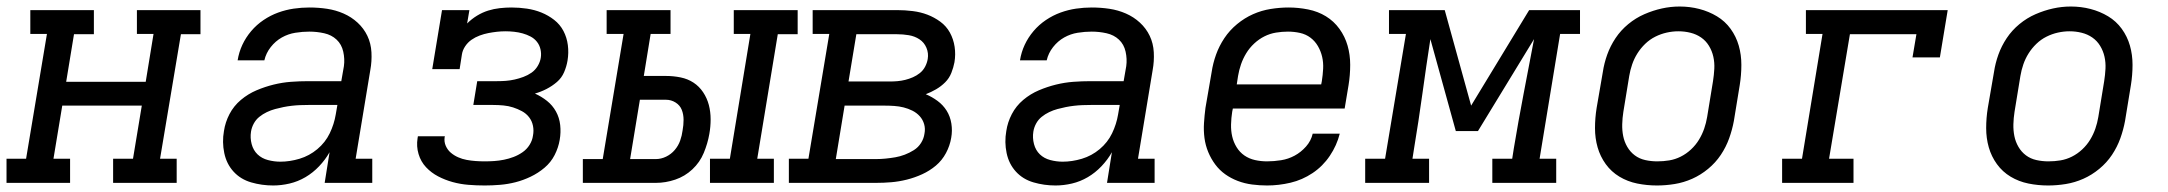

<svg xmlns="http://www.w3.org/2000/svg" viewBox="-30 -561 6650 589"><path d="M-10 0V-74H50L114 -457H63V-530H258V-456H197L173 -310H417L441 -457H390V-530H585V-456H525L461 -74H512V0H317V-74H378L405 -237H161L134 -74H185V0Z M808 8Q773 8 740.5 -1.5Q708 -11 686.5 -34.5Q665 -58 658 -91.5Q651 -125 657 -159Q661 -186 674 -211Q687 -236 709 -254.5Q731 -273 757 -284Q783 -295 809.5 -301.5Q836 -308 862.5 -310Q889 -312 916 -312H1017L1025 -358Q1028 -380 1023 -402.5Q1018 -425 1002.5 -439.5Q987 -454 964.5 -459Q942 -464 919 -464Q898 -464 876 -460.5Q854 -457 834.5 -446Q815 -435 800.5 -416.5Q786 -398 781 -376H699Q703 -401 713.5 -423.5Q724 -446 740.5 -465.5Q757 -485 778.5 -499.5Q800 -514 823.5 -522.5Q847 -531 871 -534.5Q895 -538 919 -538Q947 -538 973.5 -534Q1000 -530 1024 -519.5Q1048 -509 1067 -491.5Q1086 -474 1097 -451Q1108 -428 1109.5 -400.5Q1111 -373 1106 -346L1061 -74H1112V0H966L981 -94Q968 -71 949 -51Q930 -31 907 -17.5Q884 -4 858.5 2Q833 8 808 8ZM830 -65Q859 -65 889 -74Q919 -83 943.5 -103.5Q968 -124 981.5 -152Q995 -180 1000 -210L1005 -239H916Q903 -239 890.5 -238.5Q878 -238 865 -236.5Q852 -235 839.5 -232.5Q827 -230 814 -226.5Q801 -223 788.5 -217Q776 -211 765.5 -202.5Q755 -194 748.5 -182Q742 -170 740 -157Q737 -138 742 -119Q747 -100 760 -87.5Q773 -75 792 -70Q811 -65 830 -65Z M1457 8Q1432 8 1407 6Q1382 4 1358.5 -2.5Q1335 -9 1314 -20Q1293 -31 1277 -48Q1261 -65 1254 -88.5Q1247 -112 1251 -137Q1251 -138 1251.5 -140Q1252 -142 1252 -143H1335Q1335 -143 1334.5 -142Q1334 -141 1334 -140Q1332 -126 1337.5 -113.5Q1343 -101 1353 -92.5Q1363 -84 1375.5 -78.5Q1388 -73 1401.5 -70.5Q1415 -68 1429 -67Q1443 -66 1457 -66Q1472 -66 1486.5 -67Q1501 -68 1516 -71Q1531 -74 1545.5 -79.5Q1560 -85 1573 -94Q1586 -103 1594.5 -116.5Q1603 -130 1605 -145Q1608 -160 1605 -175Q1602 -190 1593 -201.5Q1584 -213 1571 -220Q1558 -227 1544 -231.5Q1530 -236 1514.5 -237.5Q1499 -239 1483 -239H1422L1434 -312H1495Q1509 -312 1522 -313Q1535 -314 1548.5 -317Q1562 -320 1575.5 -325Q1589 -330 1600.5 -338Q1612 -346 1619.5 -358.5Q1627 -371 1629 -384Q1631 -397 1628 -410Q1625 -423 1617 -433Q1609 -443 1597.5 -449Q1586 -455 1573.5 -458.5Q1561 -462 1547.5 -463.5Q1534 -465 1521 -465Q1507 -465 1494 -463.5Q1481 -462 1468 -459.5Q1455 -457 1441.5 -452Q1428 -447 1416.5 -439Q1405 -431 1397 -419Q1389 -407 1387 -394L1380 -349H1296L1326 -530H1410L1403 -489Q1417 -503 1433.5 -513Q1450 -523 1467.5 -528.5Q1485 -534 1503.5 -536Q1522 -538 1539 -538Q1563 -538 1586.5 -534.5Q1610 -531 1631 -522.5Q1652 -514 1670 -500Q1688 -486 1698.5 -466Q1709 -446 1712 -422.5Q1715 -399 1711 -375Q1708 -357 1700.5 -339.5Q1693 -322 1678.5 -309.5Q1664 -297 1646.5 -288Q1629 -279 1611 -274Q1631 -265 1648 -251.5Q1665 -238 1675.5 -219Q1686 -200 1688.5 -177.5Q1691 -155 1687 -132Q1683 -108 1671.5 -85.5Q1660 -63 1640.5 -46.5Q1621 -30 1598 -19Q1575 -8 1551.5 -2Q1528 4 1504 6Q1480 8 1457 8Z M2148 0V-74H2209L2272 -457H2221V-530H2417V-456H2356L2293 -74H2344V0ZM1758 0V-73H1819L1883 -457H1831V-530H2027V-457H1966L1945 -328H2013Q2036 -328 2058 -323.5Q2080 -319 2097.5 -307.5Q2115 -296 2127 -278Q2139 -260 2144.5 -239Q2150 -218 2150 -195Q2150 -172 2146 -150Q2141 -121 2129 -92Q2117 -63 2094 -41.5Q2071 -20 2041.5 -10Q2012 0 1982 0ZM1903 -73H1982Q1998 -73 2013.5 -80.5Q2029 -88 2040 -101Q2051 -114 2056.5 -129.5Q2062 -145 2064 -161Q2067 -177 2067 -193.5Q2067 -210 2061.5 -224Q2056 -238 2042.5 -246.5Q2029 -255 2013 -255H1933Z M2390 0V-74H2450L2514 -457H2463V-530H2722Q2746 -530 2770 -527Q2794 -524 2815 -516Q2836 -508 2854.5 -494.5Q2873 -481 2884 -461Q2895 -441 2898.5 -417.5Q2902 -394 2898 -370Q2895 -354 2888.5 -337.5Q2882 -321 2869.5 -308.5Q2857 -296 2841.5 -287Q2826 -278 2810 -272Q2829 -264 2846 -251.5Q2863 -239 2874 -221.5Q2885 -204 2888.5 -182Q2892 -160 2888 -138Q2884 -114 2872 -91.5Q2860 -69 2841 -53Q2822 -37 2799 -26.5Q2776 -16 2752 -10Q2728 -4 2704.5 -2Q2681 0 2657 0ZM2573 -311H2700Q2711 -311 2723 -312Q2735 -313 2747 -316Q2759 -319 2770.5 -324Q2782 -329 2792 -337Q2802 -345 2808 -356.5Q2814 -368 2816 -380Q2819 -398 2812 -414.5Q2805 -431 2790.5 -440.5Q2776 -450 2758 -453Q2740 -456 2722 -456H2597ZM2534 -73H2657Q2672 -73 2687 -74.5Q2702 -76 2716.5 -78.5Q2731 -81 2745.5 -86.5Q2760 -92 2773.5 -100.5Q2787 -109 2795.5 -122.5Q2804 -136 2806 -151Q2809 -166 2805 -180Q2801 -194 2791.5 -204.5Q2782 -215 2769 -221.5Q2756 -228 2742 -231.5Q2728 -235 2713 -236Q2698 -237 2683 -237H2561Z M3208 8Q3173 8 3140.5 -1.5Q3108 -11 3086.5 -34.5Q3065 -58 3058 -91.5Q3051 -125 3057 -159Q3061 -186 3074 -211Q3087 -236 3109 -254.5Q3131 -273 3157 -284Q3183 -295 3209.5 -301.5Q3236 -308 3262.5 -310Q3289 -312 3316 -312H3417L3425 -358Q3428 -380 3423 -402.5Q3418 -425 3402.5 -439.5Q3387 -454 3364.5 -459Q3342 -464 3319 -464Q3298 -464 3276 -460.5Q3254 -457 3234.5 -446Q3215 -435 3200.5 -416.5Q3186 -398 3181 -376H3099Q3103 -401 3113.5 -423.5Q3124 -446 3140.5 -465.5Q3157 -485 3178.5 -499.5Q3200 -514 3223.5 -522.5Q3247 -531 3271 -534.5Q3295 -538 3319 -538Q3347 -538 3373.5 -534Q3400 -530 3424 -519.5Q3448 -509 3467 -491.5Q3486 -474 3497 -451Q3508 -428 3509.5 -400.5Q3511 -373 3506 -346L3461 -74H3512V0H3366L3381 -94Q3368 -71 3349 -51Q3330 -31 3307 -17.5Q3284 -4 3258.5 2Q3233 8 3208 8ZM3230 -65Q3259 -65 3289 -74Q3319 -83 3343.5 -103.5Q3368 -124 3381.5 -152Q3395 -180 3400 -210L3405 -239H3316Q3303 -239 3290.5 -238.5Q3278 -238 3265 -236.5Q3252 -235 3239.5 -232.5Q3227 -230 3214 -226.5Q3201 -223 3188.5 -217Q3176 -211 3165.5 -202.5Q3155 -194 3148.5 -182Q3142 -170 3140 -157Q3137 -138 3142 -119Q3147 -100 3160 -87.5Q3173 -75 3192 -70Q3211 -65 3230 -65Z M3857 8Q3834 8 3811 5Q3788 2 3767 -6Q3746 -14 3728.5 -26.5Q3711 -39 3698 -56.5Q3685 -74 3676.5 -94.5Q3668 -115 3665 -137.5Q3662 -160 3663.5 -183.5Q3665 -207 3668 -230L3687 -340Q3691 -367 3700.5 -393.5Q3710 -420 3726 -444Q3742 -468 3765 -487Q3788 -506 3814 -517.5Q3840 -529 3868 -533.5Q3896 -538 3923 -538Q3953 -538 3983 -532Q4013 -526 4037.5 -511Q4062 -496 4079 -472.5Q4096 -449 4104 -421Q4112 -393 4112 -362Q4112 -331 4107 -300L4095 -228H3752L3750 -218Q3747 -199 3746.5 -179.5Q3746 -160 3750 -142.5Q3754 -125 3763.5 -109.5Q3773 -94 3787.5 -84Q3802 -74 3820 -70Q3838 -66 3857 -66Q3878 -66 3900 -69.5Q3922 -73 3941.5 -83.5Q3961 -94 3976.5 -111.5Q3992 -129 3997 -151H4080Q4071 -115 4049.5 -83Q4028 -51 3996.5 -30Q3965 -9 3929 -0.5Q3893 8 3857 8ZM3764 -302H4023L4025 -312Q4028 -331 4029 -350Q4030 -369 4026 -386.5Q4022 -404 4013 -419.5Q4004 -435 3990 -445.5Q3976 -456 3958 -460Q3940 -464 3921 -464Q3903 -464 3884.5 -461Q3866 -458 3849 -449.5Q3832 -441 3817.5 -427.5Q3803 -414 3793 -397.5Q3783 -381 3777 -363.5Q3771 -346 3768 -328Z M4158 0V-74H4219L4283 -457H4231V-530H4402L4483 -237L4661 -530H4817V-457H4756L4693 -74H4744V0H4548V-74H4609L4614 -106Q4628 -190 4644 -273.5Q4660 -357 4676 -441L4504 -159H4436L4358 -441Q4345 -357 4333.5 -273.5Q4322 -190 4308 -106L4303 -74H4354V0Z M5053 8Q5022 8 4992.5 2Q4963 -4 4938 -19Q4913 -34 4896 -57.5Q4879 -81 4871 -109Q4863 -137 4863 -168Q4863 -199 4868 -230L4887 -340Q4891 -367 4900.5 -393.5Q4910 -420 4926 -444Q4942 -468 4965 -487Q4988 -506 5014.5 -517.5Q5041 -529 5068 -535Q5095 -541 5123 -541Q5154 -541 5183 -533.5Q5212 -526 5237 -511Q5262 -496 5279 -472.5Q5296 -449 5304 -421Q5312 -393 5312 -362Q5312 -331 5307 -300L5289 -190Q5284 -163 5274.5 -136.5Q5265 -110 5249 -86Q5233 -62 5210 -43Q5187 -24 5161 -12.5Q5135 -1 5107.5 3.5Q5080 8 5053 8ZM5054 -66Q5073 -66 5091 -69Q5109 -72 5126 -80.5Q5143 -89 5157.5 -102.5Q5172 -116 5182 -132.5Q5192 -149 5198 -166.5Q5204 -184 5207 -202L5225 -312Q5228 -331 5229 -350Q5230 -369 5226 -387Q5222 -405 5212.5 -420.5Q5203 -436 5188.5 -446Q5174 -456 5156 -460.5Q5138 -465 5119 -465Q5101 -465 5083 -461Q5065 -457 5048 -448.5Q5031 -440 5017 -426.5Q5003 -413 4993 -397Q4983 -381 4977 -363.5Q4971 -346 4968 -328L4950 -218Q4947 -199 4946.5 -180Q4946 -161 4949.5 -143.5Q4953 -126 4962 -110.5Q4971 -95 4985 -84.5Q4999 -74 5017 -70Q5035 -66 5054 -66Z M5437 0V-74H5498L5561 -457H5510V-530H5945L5921 -385H5837L5849 -456H5645L5581 -74H5656V0Z M6253 8Q6222 8 6192.5 2Q6163 -4 6138 -19Q6113 -34 6096 -57.5Q6079 -81 6071 -109Q6063 -137 6063 -168Q6063 -199 6068 -230L6087 -340Q6091 -367 6100.5 -393.5Q6110 -420 6126 -444Q6142 -468 6165 -487Q6188 -506 6214.5 -517.5Q6241 -529 6268 -535Q6295 -541 6323 -541Q6354 -541 6383 -533.5Q6412 -526 6437 -511Q6462 -496 6479 -472.5Q6496 -449 6504 -421Q6512 -393 6512 -362Q6512 -331 6507 -300L6489 -190Q6484 -163 6474.5 -136.5Q6465 -110 6449 -86Q6433 -62 6410 -43Q6387 -24 6361 -12.5Q6335 -1 6307.5 3.5Q6280 8 6253 8ZM6254 -66Q6273 -66 6291 -69Q6309 -72 6326 -80.5Q6343 -89 6357.5 -102.5Q6372 -116 6382 -132.5Q6392 -149 6398 -166.5Q6404 -184 6407 -202L6425 -312Q6428 -331 6429 -350Q6430 -369 6426 -387Q6422 -405 6412.5 -420.5Q6403 -436 6388.5 -446Q6374 -456 6356 -460.5Q6338 -465 6319 -465Q6301 -465 6283 -461Q6265 -457 6248 -448.5Q6231 -440 6217 -426.5Q6203 -413 6193 -397Q6183 -381 6177 -363.5Q6171 -346 6168 -328L6150 -218Q6147 -199 6146.5 -180Q6146 -161 6149.5 -143.5Q6153 -126 6162 -110.5Q6171 -95 6185 -84.5Q6199 -74 6217 -70Q6235 -66 6254 -66Z"/></svg>

Font: Iosevka Slab Extended Oblique
Style: Regular
Weight: 400
Width: 7
Italic angle: -9°
Monospace: yes
Designer: Belleve Invis
Foundry: Belleve Invis
Version: Version 11.1.0; ttfautohint (v1.8.3)